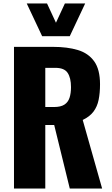

<svg xmlns="http://www.w3.org/2000/svg" viewBox="-20 -1078 640 1098"><path d="M60 0V-810H283Q365 -810 425 -792Q485 -774 518.5 -727.5Q552 -681 552 -596Q552 -546 544 -507Q536 -468 514.5 -439.5Q493 -411 453 -392L564 0H379L290 -363H239V0ZM239 -466H289Q327 -466 348 -479.5Q369 -493 377.5 -518.5Q386 -544 386 -580Q386 -632 367 -661Q348 -690 297 -690H239ZM221 -871 133 -1058H249L300 -948L351 -1058H467L379 -871Z"/></svg>

Font: Oswald
Style: Bold
Weight: 700
Designer: Vernon Adams
Foundry: Vernon Adams
Version: Version 4.103;gftools[0.9.33.dev8+g029e19f]